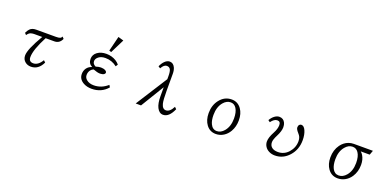

<svg xmlns="http://www.w3.org/2000/svg" viewBox="4 -1890 5992 2935"><g transform="rotate(20 3000.0 -422.5)"><path d="M213.9 -437Q236.3 -483.4 257.8 -504.4Q293 -540 356.9 -540H678.7Q723.6 -540 744.6 -548.8Q765.1 -557.1 772.9 -579.1L799.8 -550.3Q763.2 -466.8 679.7 -466.8H538.1Q417 -236.3 417 -116.7Q417 -41 489.7 -41Q569.3 -41 628.9 -142.1L658.7 -113.8Q595.2 20 473.1 20Q419.4 20 380.9 -10.3Q333 -47.4 333 -113.3Q333 -212.4 482.9 -466.8H356.9Q304.7 -466.8 275.9 -447.8Q257.3 -435.1 239.7 -408.7Z M1517.1 -621.1 1577.6 -865.2 1666 -839.4 1552.2 -610.4ZM1698.2 -129.9 1718.3 -95.2Q1619.1 20 1460.4 20Q1385.3 20 1328.6 -10.7Q1244.1 -57.1 1244.1 -143.1Q1244.1 -197.3 1273.4 -238.3Q1302.7 -278.8 1356.9 -295.9Q1291 -329.1 1291 -404.8Q1291 -475.1 1350.1 -518.1Q1407.7 -560.1 1494.6 -560.1Q1582.5 -560.1 1653.8 -516.6Q1686 -496.6 1713.4 -464.8L1690.9 -429.2Q1608.4 -495.1 1502.4 -495.1Q1424.3 -495.1 1381.3 -452.1Q1353 -424.3 1353 -390.6Q1353 -344.2 1404.3 -319.8Q1452.1 -335.4 1486.3 -335.4Q1529.3 -335.4 1558.1 -319.8Q1584 -305.7 1584 -285.6Q1584 -269 1566.9 -257.8Q1542.5 -242.2 1503.9 -242.2Q1460 -242.2 1391.1 -269Q1361.8 -257.3 1343.8 -233.4Q1318.4 -199.2 1318.4 -153.3Q1318.4 -109.4 1355 -78.6Q1399.9 -41 1473.6 -41Q1597.7 -41 1698.2 -129.9Z M2500.5 -514.2V-564Q2500.5 -638.2 2483.9 -670.4Q2466.3 -703.1 2424.3 -703.1Q2378.9 -703.1 2339.8 -632.3L2306.6 -653.3Q2331.5 -710.4 2367.2 -744.6Q2404.3 -780.3 2444.3 -780.3Q2502.9 -780.3 2531.7 -718.8Q2550.8 -678.2 2550.8 -620.1V-344.2Q2550.8 -192.4 2564.9 -137.7Q2585.4 -59.1 2641.1 -59.1Q2705.6 -59.1 2754.9 -157.2L2784.7 -128.9Q2720.2 20 2623 20Q2560.1 20 2523.9 -51.8Q2490.7 -117.7 2490.7 -233.9V-379.9L2259.8 0H2172.9Z M3534.2 -560.1Q3633.3 -560.1 3691.9 -477.5Q3743.2 -404.8 3743.2 -295.9Q3743.2 -192.4 3695.8 -110.8Q3660.6 -50.3 3606 -16.1Q3548.3 20 3481 20Q3384.3 20 3326.2 -57.1Q3271 -130.4 3271 -244.6Q3271 -371.6 3339.4 -460.4Q3416 -560.1 3534.2 -560.1ZM3533.2 -513.2Q3467.8 -513.2 3416 -451.7Q3350.1 -373 3350.1 -242.7Q3350.1 -155.3 3376.5 -99.6Q3410.6 -26.9 3480.5 -26.9Q3545.9 -26.9 3597.7 -88.4Q3664.1 -167.5 3664.1 -296.9Q3664.1 -401.4 3627 -459.5Q3593.3 -513.2 3533.2 -513.2Z M4166 -455.1Q4196.3 -506.3 4234.9 -533.7Q4272.5 -560.1 4308.6 -560.1Q4375.5 -560.1 4404.3 -499Q4418 -469.2 4418 -428.7Q4418 -366.2 4372.1 -277.3Q4332 -199.7 4332 -157.7Q4332 -99.6 4373 -70.8Q4408.2 -45.9 4468.3 -45.9Q4568.8 -45.9 4637.7 -123Q4709 -204.1 4709 -307.6Q4709 -346.2 4696.8 -374.5Q4687 -397.5 4662.1 -424.8Q4619.1 -472.2 4619.1 -502.4Q4619.1 -529.8 4634.3 -546.4Q4646.5 -560.1 4666 -560.1Q4708 -560.1 4735.4 -499Q4764.2 -435.1 4764.2 -343.3Q4764.2 -191.4 4669.9 -85.9Q4575.7 20 4441.9 20Q4389.6 20 4347.2 -1Q4302.7 -22.5 4278.3 -62Q4255.9 -98.6 4255.9 -142.1Q4255.9 -206.1 4309.1 -304.2Q4349.1 -377.9 4349.1 -439Q4349.1 -499 4296.4 -499Q4246.1 -499 4196.8 -432.1Z M5801.8 -488.3H5655.8Q5678.2 -470.2 5693.8 -444.3Q5731.9 -381.8 5731.9 -294.9Q5731.9 -183.1 5675.8 -98.1Q5636.2 -39.1 5578.1 -8.3Q5524.9 20 5463.9 20Q5363.3 20 5304.2 -61Q5251 -134.3 5251 -244.1Q5251 -365.2 5314.5 -453.1Q5362.8 -519 5435.1 -545.9Q5474.6 -560.1 5517.1 -560.1H5828.1ZM5517.1 -513.2Q5450.2 -513.2 5397.9 -450.2Q5332 -371.6 5332 -242.7Q5332 -150.9 5361.3 -93.8Q5396 -26.9 5463.4 -26.9Q5531.2 -26.9 5584.5 -89.8Q5650.9 -168.5 5650.9 -296.9Q5650.9 -403.8 5611.3 -461.9Q5576.7 -513.2 5517.1 -513.2Z"/></g></svg>

Font: BIZ UDMincho
Style: Regular
Weight: 400
Monospace: yes
Designer: TypeBank Co., Ltd.
Foundry: Morisawa Inc.
Version: Version 1.06